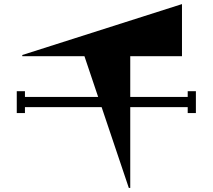

<svg xmlns="http://www.w3.org/2000/svg" viewBox="-20 -862 1040 939"><path d="M898 -416H938V-309H898V-338H617V57H610L477 -338H102V-309H62V-416H102V-388H460L393 -587H89V-593L870 -842V-587H617V-388H898Z"/></svg>

Font: Chokokutai
Style: Regular
Weight: 400
Designer: 108号,108go
Foundry: Font Zone 108
Version: Version 1.000; ttfautohint (v1.8.3)